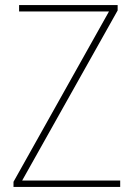

<svg xmlns="http://www.w3.org/2000/svg" viewBox="-20 -734 525 754"><path d="M452 0H33V-20L408 -689H55V-714H442V-693L67 -25H452Z"/></svg>

Font: Noto Sans SemiCondensed Thin
Style: Regular
Weight: 100
Width: 4
Designer: Monotype Design Team
Foundry: Monotype Imaging Inc.
Version: Version 2.013; ttfautohint (v1.8.4.7-5d5b)